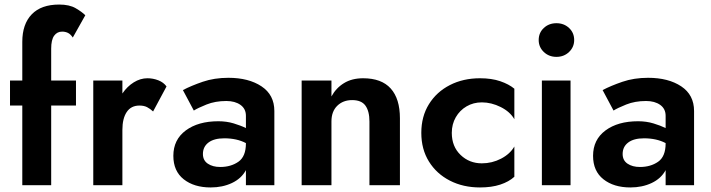

<svg xmlns="http://www.w3.org/2000/svg" viewBox="-20 -814 3127 844"><path d="M300 -649 355 -747Q340 -762 312.5 -778Q285 -794 240 -794Q161 -794 119.5 -751Q78 -708 78 -630V-460H24V-350H78V0H205V-350H314V-460H205V-600Q205 -639 218 -657Q231 -675 253 -675Q267 -675 278.5 -669.5Q290 -664 300 -649Z M653 -324 712 -434Q699 -452 676 -461Q653 -470 628 -470Q597 -470 568 -452Q539 -434 518 -403V-460H390V0H518V-243Q518 -293 537 -321.5Q556 -350 593 -350Q613 -350 626.5 -343Q640 -336 653 -324Z M832 -328Q849 -339 887.5 -354.5Q926 -370 975 -370Q1013 -370 1037 -353Q1061 -336 1061 -305V-251Q1039 -262 1007.5 -271.5Q976 -281 940 -281Q851 -281 796.5 -240.5Q742 -200 742 -129Q742 -62 787.5 -26Q833 10 906 10Q958 10 999.5 -9.5Q1041 -29 1061 -66V0H1186V-326Q1186 -397 1129.5 -434.5Q1073 -472 984 -472Q922 -472 871 -454.5Q820 -437 784 -418ZM872 -137Q872 -169 896.5 -187.5Q921 -206 966 -206Q1021 -206 1061 -185V-184Q1061 -126 1028 -103Q995 -80 948 -80Q915 -80 893.5 -94.5Q872 -109 872 -137Z M1604 -280V0H1738V-294Q1738 -380 1697.5 -425Q1657 -470 1576 -470Q1527 -470 1492 -448.5Q1457 -427 1437 -390V-460H1306V0H1437V-280Q1437 -324 1462.5 -349Q1488 -374 1528 -374Q1569 -374 1586.5 -349.5Q1604 -325 1604 -280Z M1966 -230Q1966 -268 1983.5 -298.5Q2001 -329 2031 -346.5Q2061 -364 2098 -364Q2140 -364 2181 -343.5Q2222 -323 2241 -290V-424Q2217 -444 2179 -457Q2141 -470 2090 -470Q2016 -470 1957.5 -440Q1899 -410 1865.5 -356Q1832 -302 1832 -230Q1832 -158 1865.5 -104Q1899 -50 1957.5 -20Q2016 10 2090 10Q2141 10 2179 -2.5Q2217 -15 2241 -37V-170Q2222 -137 2182.5 -116.5Q2143 -96 2098 -96Q2043 -96 2004.5 -133Q1966 -170 1966 -230Z M2362 -460V0H2488V-460ZM2348 -638Q2348 -607 2370.5 -585.5Q2393 -564 2426 -564Q2459 -564 2481.5 -585.5Q2504 -607 2504 -638Q2504 -670 2481.5 -691Q2459 -712 2426 -712Q2393 -712 2370.5 -691Q2348 -670 2348 -638Z M2677 -328Q2694 -339 2732.5 -354.5Q2771 -370 2820 -370Q2858 -370 2882 -353Q2906 -336 2906 -305V-251Q2884 -262 2852.5 -271.5Q2821 -281 2785 -281Q2696 -281 2641.5 -240.5Q2587 -200 2587 -129Q2587 -62 2632.5 -26Q2678 10 2751 10Q2803 10 2844.5 -9.5Q2886 -29 2906 -66V0H3031V-326Q3031 -397 2974.5 -434.5Q2918 -472 2829 -472Q2767 -472 2716 -454.5Q2665 -437 2629 -418ZM2717 -137Q2717 -169 2741.5 -187.5Q2766 -206 2811 -206Q2866 -206 2906 -185V-184Q2906 -126 2873 -103Q2840 -80 2793 -80Q2760 -80 2738.5 -94.5Q2717 -109 2717 -137Z"/></svg>

Font: Jost-600-Semi-PL
Style: Regular
Weight: 600
Version: Version 3.300; ttfautohint (v0.97) -l 8 -r 50 -G 200 -x 14 -